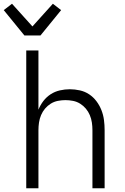

<svg xmlns="http://www.w3.org/2000/svg" viewBox="-49 -1004 669 1024"><path d="M91 0V-735H156V-419Q166 -444 182.5 -465.5Q199 -487 221.5 -501.5Q244 -516 270.5 -522Q297 -528 323 -528Q350 -528 377 -522Q404 -516 426.5 -501Q449 -486 465.5 -464Q482 -442 492 -416.5Q502 -391 505.5 -364Q509 -337 509 -310V0H444V-310Q444 -330 441 -350.5Q438 -371 430 -390Q422 -409 409 -424.5Q396 -440 378.5 -451Q361 -462 340.5 -466Q320 -470 300 -470Q280 -470 259.5 -466Q239 -462 221.5 -451Q204 -440 191 -424.5Q178 -409 170 -390Q162 -371 159 -350.5Q156 -330 156 -310V0ZM81 -815 -29 -950 15 -984 124 -863 233 -984 277 -950 167 -815Z"/></svg>

Font: Iosevka Aile Light
Style: Regular
Weight: 300
Designer: Belleve Invis
Foundry: Belleve Invis
Version: Version 27.3.5; ttfautohint (v1.8.4)